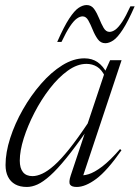

<svg xmlns="http://www.w3.org/2000/svg" viewBox="-20 -732 554 762"><path d="M260.5 -35 321.5 -218H327.5Q279.5 -149 243.2 -104.5Q207 -60 179 -35Q151 -10 129 0Q107 10 86.5 10Q59 10 40.2 -0.5Q21.5 -11 11.8 -30.5Q2 -50 2 -77Q2 -126.5 20.5 -184Q39 -241.5 70.8 -297.2Q102.5 -353 142.8 -399.2Q183 -445.5 227.2 -473Q271.5 -500.5 315 -500.5Q345.5 -500.5 367.5 -485.2Q389.5 -470 405.5 -439.5L397 -428Q383.5 -456 365 -467.2Q346.5 -478.5 323 -478.5Q286.5 -478.5 249 -451.5Q211.5 -424.5 177.5 -380.5Q143.5 -336.5 116.8 -284.8Q90 -233 74.2 -183Q58.5 -133 58.5 -94.5Q58.5 -64.5 71.2 -48.8Q84 -33 109 -33Q126.5 -33 147.8 -42.8Q169 -52.5 195 -75.5Q221 -98.5 253.8 -139.2Q286.5 -180 328 -242L397 -448.5L417 -493H462.5L304.5 -18.5L292 -37.5Q308 -33.5 331.2 -40.5Q354.5 -47.5 385.8 -71.2Q417 -95 456.5 -140.5L462 -135.5Q405.5 -54.5 362.2 -22.2Q319 10 284.5 10Q264 10 258 0.5Q252 -9 260.5 -35ZM514.5 -707Q488 -646.5 467.2 -614.8Q446.5 -583 429.8 -571.8Q413 -560.5 398 -560.5Q379.5 -560.5 368 -576.5Q356.5 -592.5 348 -613.8Q339.5 -635 330.5 -651Q321.5 -667 308 -667Q297 -667 284.8 -658.2Q272.5 -649.5 257.8 -627.5Q243 -605.5 224 -565.5H207Q234 -627 254.8 -658.5Q275.5 -690 292.2 -701Q309 -712 324 -712Q342.5 -712 353.8 -696Q365 -680 373.5 -658.8Q382 -637.5 391.2 -621.5Q400.5 -605.5 414.5 -605.5Q425.5 -605.5 437.8 -614.2Q450 -623 464.8 -645.2Q479.5 -667.5 497.5 -707Z"/></svg>

Font: Newsreader 60pt Light
Style: Italic
Weight: 300
Italic angle: -17°
Designer: Hugues Gentile
Foundry: Production Type
Version: Version 1.003